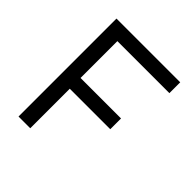

<svg xmlns="http://www.w3.org/2000/svg" viewBox="-187 -827 961 961"><g transform="rotate(45 293.0 -346.5)"><path d="M91.8 0V-693.4H543V-616.7H174.8V-356H461.4V-279.8H174.8V0Z"/></g></svg>

Font: Cascadia Mono SemiLight
Style: Regular
Weight: 350
Monospace: yes
Designer: Aaron Bell
Foundry: Saja Typeworks
Version: Version 2404.023; ttfautohint (v1.8.4)